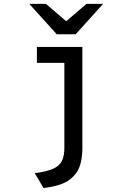

<svg xmlns="http://www.w3.org/2000/svg" viewBox="-20 -752 656 986"><path d="M203.5 213.5 158.5 137.5Q218.5 129.5 251.8 115Q285 100.5 297.8 74.8Q310.5 49 310.5 7.5V-511H403V9.5Q403 52.5 393.2 89.2Q383.5 126 359 151.5Q330.5 181.5 290.5 195Q250.5 208.5 203.5 213.5ZM169.5 -429V-511H385V-429ZM271.5 -576 130.5 -732H216L320 -643L424 -732H509.5L368.5 -576Z"/></svg>

Font: Overpass Mono Light Medium
Style: Regular
Weight: 500
Monospace: yes
Version: Version 4.000